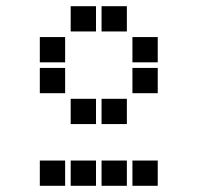

<svg xmlns="http://www.w3.org/2000/svg" viewBox="-20 -711 640 622"><path d="M210 -691Q209 -691 209 -691Q209 -691 209 -690V-610Q209 -609 209 -609Q209 -609 210 -609H290Q291 -609 291 -609Q291 -609 291 -610V-690Q291 -691 291 -691Q291 -691 290 -691ZM310 -691Q309 -691 309 -691Q309 -691 309 -690V-610Q309 -609 309 -609Q309 -609 310 -609H390Q391 -609 391 -609Q391 -609 391 -610V-690Q391 -691 391 -691Q391 -691 390 -691ZM110 -591Q109 -591 109 -591Q109 -591 109 -590V-510Q109 -509 109 -509Q109 -509 110 -509H190Q191 -509 191 -509Q191 -509 191 -510V-590Q191 -591 191 -591Q191 -591 190 -591ZM410 -591Q409 -591 409 -591Q409 -591 409 -590V-510Q409 -509 409 -509Q409 -509 410 -509H490Q491 -509 491 -509Q491 -509 491 -510V-590Q491 -591 491 -591Q491 -591 490 -591ZM110 -491Q109 -491 109 -491Q109 -491 109 -490V-410Q109 -409 109 -409Q109 -409 110 -409H190Q191 -409 191 -409Q191 -409 191 -410V-490Q191 -491 191 -491Q191 -491 190 -491ZM410 -491Q409 -491 409 -491Q409 -491 409 -490V-410Q409 -409 409 -409Q409 -409 410 -409H490Q491 -409 491 -409Q491 -409 491 -410V-490Q491 -491 491 -491Q491 -491 490 -491ZM210 -391Q209 -391 209 -391Q209 -391 209 -390V-310Q209 -309 209 -309Q209 -309 210 -309H290Q291 -309 291 -309Q291 -309 291 -310V-390Q291 -391 291 -391Q291 -391 290 -391ZM310 -391Q309 -391 309 -391Q309 -391 309 -390V-310Q309 -309 309 -309Q309 -309 310 -309H390Q391 -309 391 -309Q391 -309 391 -310V-390Q391 -391 391 -391Q391 -391 390 -391ZM110 -191Q109 -191 109 -191Q109 -191 109 -190V-110Q109 -109 109 -109Q109 -109 110 -109H190Q191 -109 191 -109Q191 -109 191 -110V-190Q191 -191 191 -191Q191 -191 190 -191ZM210 -191Q209 -191 209 -191Q209 -191 209 -190V-110Q209 -109 209 -109Q209 -109 210 -109H290Q291 -109 291 -109Q291 -109 291 -110V-190Q291 -191 291 -191Q291 -191 290 -191ZM310 -191Q309 -191 309 -191Q309 -191 309 -190V-110Q309 -109 309 -109Q309 -109 310 -109H390Q391 -109 391 -109Q391 -109 391 -110V-190Q391 -191 391 -191Q391 -191 390 -191ZM410 -191Q409 -191 409 -191Q409 -191 409 -190V-110Q409 -109 409 -109Q409 -109 410 -109H490Q491 -109 491 -109Q491 -109 491 -110V-190Q491 -191 491 -191Q491 -191 490 -191Z"/></svg>

Font: Doto Black ExtraBold
Style: Regular
Weight: 800
Monospace: yes
Version: Version 1.000